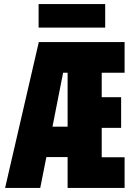

<svg xmlns="http://www.w3.org/2000/svg" viewBox="-20 -920 640 940"><path d="M5 0 170 -714H590V-564H478V-444H573V-294H478V-150H590V0H311V-151H207L177 0ZM289 -564 237 -300H311V-564ZM169 -785V-900H495V-785Z"/></svg>

Font: Noto Sans Mono Black
Style: Regular
Weight: 900
Designer: Monotype Design Team
Foundry: Monotype Imaging Inc.
Version: Version 2.014